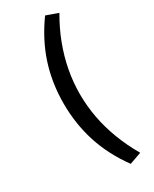

<svg xmlns="http://www.w3.org/2000/svg" viewBox="-232 -774 818 1022"><g transform="rotate(-30 177.5 -263.0)"><path d="M245 193Q168 87 132 -25.5Q96 -138 96 -263Q96 -388 132 -500Q168 -612 245 -719L318 -693Q277 -623 250 -551.5Q223 -480 209.5 -408Q196 -336 196 -263Q196 -190 209.5 -118Q223 -46 250 25Q277 96 318 167Z"/></g></svg>

Font: Nunito Sans 12pt ExtraLight 6pt Medium
Style: Regular
Weight: 500
Version: Version 3.101;gftools[0.9.27]